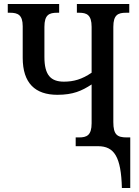

<svg xmlns="http://www.w3.org/2000/svg" viewBox="-20 -734 699 964"><path d="M592 210H634V-44H617C569 -44 549 -57 549 -121V-599C549 -660 573 -670 613 -670H629V-714H366V-670H377C415 -670 440 -660 440 -599V-369C392 -336 350 -324 301 -324C234 -324 203 -358 203 -448V-599C203 -660 227 -670 267 -670H277V-714H19V-670H30C69 -670 94 -660 94 -602V-444C94 -316 157 -258 268 -258C347 -258 391 -278 440 -310V-115C440 -54 415 -44 377 -44H360V0H472C554 0 588 54 592 210Z"/></svg>

Font: Noto Serif Condensed Medium
Style: Regular
Weight: 500
Width: 3
Designer: Monotype Design Team
Foundry: Monotype Imaging Inc.
Version: Version 2.015